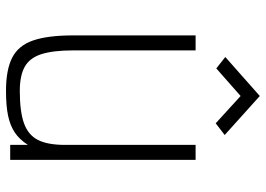

<svg xmlns="http://www.w3.org/2000/svg" viewBox="-143 -729 886 640"><g transform="rotate(90 300.0 -409.0)"><path d="M283 14Q213 14 172.5 -6.5Q132 -27 115 -76Q98 -125 98 -210V-618H148V-210Q148 -143 160.5 -104Q173 -65 202.5 -48.5Q232 -32 283 -32Q352 -32 391 -46Q430 -60 446.5 -92.5Q463 -125 463 -183V-618H513V0H463V-59Q445 -31 422 -15.5Q399 0 366 7Q333 14 283 14ZM391 -685 300 -768 208 -687 170 -717 300 -832 430 -715Z"/></g></svg>

Font: Victor Mono Thin Thin
Style: Regular
Weight: 250
Monospace: yes
Version: Version 1.561;gftools[0.9.30]